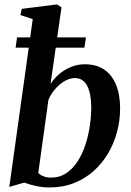

<svg xmlns="http://www.w3.org/2000/svg" viewBox="-20 -837 590 868"><path d="M208.5 -457Q223.5 -481.5 247.2 -501.8Q271 -522 300.8 -534.2Q330.5 -546.5 363 -546.5Q415 -546.5 450.5 -522.8Q486 -499 504.5 -454.2Q523 -409.5 523 -345.5Q523 -292.5 509.2 -241Q495.5 -189.5 468.8 -144Q442 -98.5 403.2 -63.8Q364.5 -29 314.2 -9.2Q264 10.5 203 10.5Q173.5 10.5 142.5 3.8Q111.5 -3 89.5 -11.5L22 8L128 -750.5L72 -769L78.5 -797L237.5 -817L258 -804ZM153 -55Q162 -45.5 177 -39.8Q192 -34 211.5 -34Q249.5 -34 278.8 -53.5Q308 -73 329.5 -105.5Q351 -138 365 -179.5Q379 -221 385.8 -265.8Q392.5 -310.5 392.5 -353Q392.5 -412.5 374.5 -448.2Q356.5 -484 318.5 -484Q294 -484 270 -469.2Q246 -454.5 227.5 -432.2Q209 -410 199 -386ZM57 -668H368.5L361.5 -621.5H50.5Z"/></svg>

Font: Merriweather 72pt SemiBold
Style: Italic
Weight: 600
Italic angle: -7.8°
Version: Version 2.101